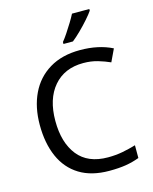

<svg xmlns="http://www.w3.org/2000/svg" viewBox="-137 -1034 906 1134"><g transform="rotate(-15 316.0 -467.0)"><path d="M403 -645Q288 -645 222 -568Q156 -491 156 -357Q156 -224 217.5 -146.5Q279 -69 402 -69Q449 -69 491 -77Q533 -85 573 -97V-19Q533 -4 490.5 3Q448 10 389 10Q280 10 207 -35Q134 -80 97.5 -163Q61 -246 61 -358Q61 -466 100.5 -548.5Q140 -631 217 -677.5Q294 -724 404 -724Q517 -724 601 -682L565 -606Q532 -621 491.5 -633Q451 -645 403 -645ZM521 -944V-934Q509 -916 484 -887.5Q459 -859 430 -830.5Q401 -802 378 -784H320V-796Q335 -814 352.5 -840.5Q370 -867 387 -894.5Q404 -922 415 -944Z"/></g></svg>

Font: Noto IKEA Arabic
Style: Regular
Weight: 400
Designer: Monotype Design Team
Foundry: Monotype Imaging Inc.
Version: Version 1.200